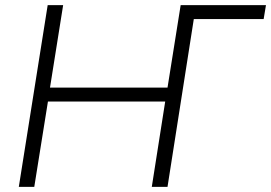

<svg xmlns="http://www.w3.org/2000/svg" viewBox="-20 -725 1052 745"><path d="M53 0 165 -705H225L174 -385H630L681 -705H1012L1003 -651H732L630 0H569L621 -331H166L113 0Z"/></svg>

Font: Mulish Light
Style: Italic
Weight: 300
Italic angle: -9°
Designer: Vernon Adams
Foundry: Vernon Adams
Version: Version 3.603; ttfautohint (v1.8.3)